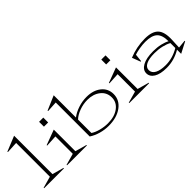

<svg xmlns="http://www.w3.org/2000/svg" viewBox="41 -1521 2345 2345"><g transform="rotate(-45 1213.5 -348.5)"><path d="M-30.8 -625 -33.2 -632.8 163.1 -712.9V-49.8L313 -7.8L311 0H-29.8L-32.2 -7.8L118.2 -49.8V-632.8Z M558.6 -49.8 709 -7.8 707 0H365.7L363.8 -7.8L513.7 -49.8V-350.1L364.7 -341.8L362.8 -350.1L558.6 -422.9ZM499 -533.2V-617.2H571.8V-533.2Z M854.5 -68.8Q894.5 -41.5 957.3 -25.1Q1020 -8.8 1081.5 -8.8Q1195.3 -8.8 1266.8 -61.5Q1338.4 -114.3 1338.4 -198.2Q1338.4 -286.1 1272 -338.1Q1205.6 -390.1 1105.5 -390.1Q1033.2 -390.1 964.6 -364.7Q896 -339.4 854.5 -299.8ZM668.5 -640.1 854.5 -720.2V-335.9Q906.7 -376 978.3 -399.4Q1049.8 -422.9 1123.5 -422.9Q1238.8 -422.9 1311 -365Q1383.3 -307.1 1383.3 -212.9Q1383.3 -109.9 1295.2 -44.9Q1207 20 1066.4 20Q997.1 20 929.2 0.7Q861.3 -18.6 809.6 -53.2V-640.1L670.4 -631.8Z M1633.3 -49.8 1783.7 -7.8 1781.7 0H1440.4L1438.5 -7.8L1588.4 -49.8V-350.1L1439.5 -341.8L1437.5 -350.1L1633.3 -422.9ZM1573.7 -533.2V-617.2H1646.5V-533.2Z M1843.3 -109.9Q1843.3 -169.4 1908.4 -205.8Q1973.6 -242.2 2093.3 -242.2Q2161.1 -242.2 2218.8 -228.8Q2276.4 -215.3 2313 -194.8Q2313.5 -300.3 2265.6 -345.7Q2217.8 -391.1 2106.9 -391.1Q2059.1 -391.1 2002.9 -381.6Q1946.8 -372.1 1915 -359.9L1904.3 -261.2L1896 -258.8L1854 -368.2Q1987.3 -422.9 2130.4 -422.9Q2254.9 -422.9 2308.1 -366.5Q2361.3 -310.1 2355 -176.8L2349.1 -49.8L2455.1 -60.1L2457 -51.8L2313 22.9V-48.8Q2197.8 20 2068.4 20Q1959 20 1901.1 -15.9Q1843.3 -51.8 1843.3 -109.9ZM1892.1 -116.2Q1892.1 -66.4 1942.6 -39.3Q1993.2 -12.2 2083 -12.2Q2202.6 -12.2 2313 -78.1V-163.1Q2274.9 -185.5 2214.8 -199.7Q2154.8 -213.9 2088.4 -213.9Q1992.7 -213.9 1942.4 -188.5Q1892.1 -163.1 1892.1 -116.2Z"/></g></svg>

Font: Halibut Exp Thin
Style: Regular
Weight: 250
Width: 7
Designer: Matteo Maggi
Foundry: Collletttivo
Version: Version 3.080 | FøM Fix